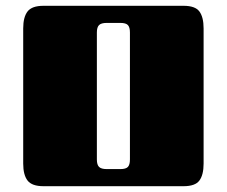

<svg xmlns="http://www.w3.org/2000/svg" viewBox="-20 -642 782 662"><path d="M348 -59H395Q414 -59 421 -66.5Q428 -74 428 -92V-530Q428 -548 421 -555.5Q414 -563 395 -563H348Q329 -563 321.5 -555.5Q314 -548 314 -530V-92Q314 -74 321.5 -66.5Q329 -59 348 -59ZM130 -622H613Q653 -622 667.5 -602.5Q682 -583 682 -544V-78Q682 -39 667.5 -19.5Q653 0 613 0H130Q90 0 75 -19.5Q60 -39 60 -78V-544Q60 -583 75 -602.5Q90 -622 130 -622Z"/></svg>

Font: Sarpanch Black
Style: Regular
Weight: 900
Designer: Manushi Parikh (Devanagari and Latin), Jyotish Sonowal (Devanagari)
Foundry: Indian Type Foundry
Version: Version 2.004;PS 1.0;hotconv 1.0.78;makeotf.lib2.5.61930; tt